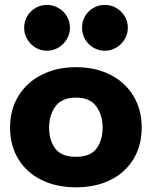

<svg xmlns="http://www.w3.org/2000/svg" viewBox="-20 -762 626 792"><path d="M21.5 -236.3Q21.5 -309.6 55.9 -366Q90.3 -422.4 152.1 -453.6Q213.9 -484.9 293.5 -484.9Q373.5 -484.9 435.1 -453.6Q496.6 -422.4 530.5 -366Q564.5 -309.6 564.5 -236.3Q564.5 -161.6 530.5 -105.7Q496.6 -49.8 435.3 -19.5Q374 10.7 293.5 10.7Q213.4 10.7 151.6 -19.5Q89.8 -49.8 55.7 -105.7Q21.5 -161.6 21.5 -236.3ZM293.5 -115.2Q352.5 -115.2 377.9 -149.2Q403.3 -183.1 403.3 -235.4Q403.3 -287.1 377.2 -323.2Q351.1 -359.4 293.5 -359.4Q234.9 -359.4 208.7 -323.2Q182.6 -287.1 182.6 -235.4Q182.6 -183.1 208 -149.2Q233.4 -115.2 293.5 -115.2ZM318.4 -647.5Q318.4 -673.3 330.8 -695.1Q343.3 -716.8 365 -729.2Q386.7 -741.7 412.6 -741.7Q438 -741.7 459.7 -729.2Q481.4 -716.8 494.4 -695.1Q507.3 -673.3 507.3 -647.5Q507.3 -622.1 494.4 -600.3Q481.4 -578.6 459.7 -565.7Q438 -552.7 412.6 -552.7Q386.7 -552.7 365 -565.7Q343.3 -578.6 330.8 -600.3Q318.4 -622.1 318.4 -647.5ZM173.8 -741.7Q199.2 -741.7 220.9 -729.2Q242.7 -716.8 255.6 -695.1Q268.6 -673.3 268.6 -647.5Q268.6 -622.1 255.6 -600.3Q242.7 -578.6 220.9 -565.7Q199.2 -552.7 173.8 -552.7Q147.9 -552.7 126.5 -565.7Q105 -578.6 92.3 -600.3Q79.6 -622.1 79.6 -647.5Q79.6 -673.3 92.3 -695.1Q105 -716.8 126.5 -729.2Q147.9 -741.7 173.8 -741.7Z"/></svg>

Font: Glacial Indifference
Style: Bold
Weight: 700
Designer: Alfredo Marco Pradil
Foundry: Alfredo Marco Pradil
Version: Version 1.312